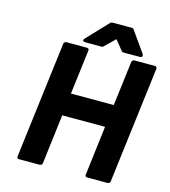

<svg xmlns="http://www.w3.org/2000/svg" viewBox="-122 -930 918 1039"><g transform="rotate(15 336.5 -410.5)"><path d="M70 0C69 5 73 12 81 12H197C202 12 211 8 212 0L246 -278H486L452 0C451 5 454 12 462 12H578C583 12 591 8 592 0L673 -654C674 -659 670 -666 662 -666H546C541 -666 533 -662 532 -654L501 -404H261L292 -654C293 -659 289 -666 281 -666H165C160 -666 152 -662 151 -654ZM354 -692C357 -692 361 -692 364 -695L423 -752L469 -695C471 -693 474 -692 478 -692H568C593 -692 580 -712 580 -712L498 -828C496 -831 493 -833 489 -833H377C373 -833 370 -831 367 -828L257 -712C239 -693 264 -692 264 -692Z"/></g></svg>

Font: Falling Sky
Style: BdObl
Weight: 700
Designer: Paul D. Hunt
Foundry: Adobe Systems Incorporated
Version: Version 1.02